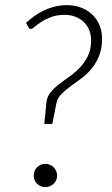

<svg xmlns="http://www.w3.org/2000/svg" viewBox="-20 -736 444 763"><path d="M83.5 -645Q98 -658.5 115.2 -671.2Q132.5 -684 152.8 -693.8Q173 -703.5 196 -709.5Q219 -715.5 245 -715.5Q275.5 -715.5 301.2 -706Q327 -696.5 345.8 -679Q364.5 -661.5 375 -637.2Q385.5 -613 385.5 -583.5Q385.5 -542 373.2 -512.5Q361 -483 342.2 -461Q323.5 -439 301 -422.8Q278.5 -406.5 258.2 -391.5Q238 -376.5 223 -361Q208 -345.5 204 -325.5L188 -243.5H156L164.5 -328.5Q166.5 -350.5 180.2 -367.8Q194 -385 213.8 -400.5Q233.5 -416 256 -431.8Q278.5 -447.5 297.5 -467.5Q316.5 -487.5 329.2 -513.5Q342 -539.5 342 -575.5Q342 -599 334 -617.8Q326 -636.5 311.8 -649.8Q297.5 -663 278.2 -670Q259 -677 237 -677Q206 -677 183 -668.2Q160 -659.5 144 -649Q128 -638.5 118 -629.8Q108 -621 103 -621Q100 -621 98 -622Q96 -623 93.5 -627ZM114 -38.5Q114 -48 117.5 -56.5Q121 -65 127.2 -71.2Q133.5 -77.5 141.8 -81.2Q150 -85 160 -85Q169.5 -85 178.2 -81.2Q187 -77.5 193.2 -71.2Q199.5 -65 203.2 -56.5Q207 -48 207 -38.5Q207 -19 193.2 -5.8Q179.5 7.5 160 7.5Q140.5 7.5 127.2 -5.8Q114 -19 114 -38.5Z"/></svg>

Font: Lato Light
Style: Italic
Weight: 300
Italic angle: -7°
Designer: Lukasz Dziedzic
Foundry: tyPoland Lukasz Dziedzic
Version: Version 2.007; 2014-02-27